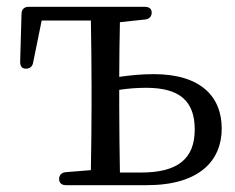

<svg xmlns="http://www.w3.org/2000/svg" viewBox="-20 -538 689 562"><path d="M393 -33H331C330 -88 329 -172 329 -228V-275C355 -279 381 -281 408 -281C506 -281 550 -242 550 -159C550 -73 500 -33 393 -33ZM56 -337C67 -337 75 -343 77 -355L102 -478H246C247 -422 248 -340 248 -287V-228C248 -175 247 -95 246 -40L172 -34C160 -33 153 -25 153 -14C153 -3 160 4 173 4H410C564 4 629 -68 629 -162C629 -253 570 -321 430 -321C397 -321 363 -318 329 -313C329 -363 330 -426 331 -473L405 -481C417 -482 424 -490 424 -501C424 -512 417 -518 404 -518H63C51 -518 43 -510 43 -498L39 -357C39 -343 45 -337 56 -337Z"/></svg>

Font: 寒蝉锦书宋
Style: Regular
Weight: 400
Designer: 寒蝉锦书宋{Warren} 思源宋体{Ryoko NISHIZUKA 西塚涼子 (kana & ideographs); Frank Grießhammer (Latin, Greek & Cyrillic); Wenlong ZHANG 
Foundry: Adobe & ChillType
Version: Version 2.000;Glyphs 3.1.1 (3135)